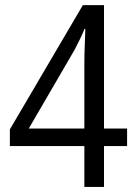

<svg xmlns="http://www.w3.org/2000/svg" viewBox="-20 -739 539 759"><path d="M482.4 -161.6H391.1V0H313.5V-161.6H19V-227.5L307.6 -718.8H391.1V-231H482.4ZM313.5 -231V-491.7Q313.5 -510.7 314 -528.8Q314.5 -546.9 315.2 -563.7Q315.9 -580.6 316.4 -595.9Q316.9 -611.3 317.4 -624.5H314Q305.2 -603 294.7 -581.3Q284.2 -559.6 273.9 -540.5L93.8 -231Z"/></svg>

Font: Open Sans SemiCondensed
Style: Regular
Weight: 400
Width: 4
Designer: Monotype Design Team
Foundry: Monotype Imaging Inc.
Version: Version 3.000